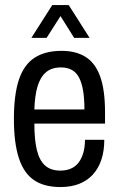

<svg xmlns="http://www.w3.org/2000/svg" viewBox="-20 -744 481 776"><path d="M224.1 12Q158.3 12 117.1 -16.2Q75.9 -44.5 56.1 -105.5Q36.2 -166.5 36.2 -263Q36.2 -362.5 56.8 -423Q77.4 -483.5 120.3 -511Q163.2 -538.5 229 -538.5Q286.4 -538.5 325.6 -514.2Q364.8 -489.9 384.6 -435.5Q404.5 -381.1 404.5 -290V-244.4H118.9Q118.9 -178.9 129.2 -136.9Q139.5 -95 162.6 -74.7Q185.7 -54.5 224.2 -54.5Q247.2 -54.5 265.4 -62.1Q283.6 -69.7 295.9 -84.7Q308.2 -99.8 315.8 -123.5Q323.4 -147.2 323.4 -178.9H401.5Q401.5 -133.5 389.5 -97.9Q377.4 -62.3 354.7 -37.8Q332.1 -13.4 299.4 -0.7Q266.7 12 224.1 12ZM118.9 -301.6H321.2Q321.2 -347 315.6 -379Q310 -411 298.8 -431.7Q287.5 -452.4 269.3 -461.9Q251.2 -471.5 226.1 -471.5Q187.8 -471.5 164.9 -451.1Q142 -430.8 131.2 -393.1Q120.4 -355.5 118.9 -301.6ZM106.9 -591 191.2 -723.5H257.8L342 -591H279.6L206.1 -708.5H243.4L168.4 -591Z"/></svg>

Font: Archivo SemiBold Condensed
Style: Regular
Weight: 600
Width: 3
Version: Version 2.001